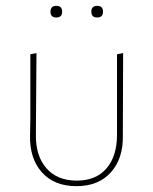

<svg xmlns="http://www.w3.org/2000/svg" viewBox="-20 -635 526 658"><path d="M153 -595Q153 -615 173 -615Q193 -615 193 -595Q193 -575 173 -575Q153 -575 153 -595ZM293 -595Q293 -615 313 -615Q333 -615 333 -595Q333 -575 313 -575Q293 -575 293 -595ZM83 -172 84 -229V-449L105 -453L103 -173Q102 -101 139 -58.5Q176 -16 243 -16Q309 -16 345 -58Q381 -100 381 -173V-449L402 -453L401 -172Q403 -93 360.5 -45Q318 3 242 3Q166 3 123.5 -44.5Q81 -92 83 -172Z"/></svg>

Font: Alegreya Sans SC Thin
Style: Regular
Weight: 100
Designer: Juan Pablo del Peral
Foundry: Huerta Tipografica
Version: Version 2.007